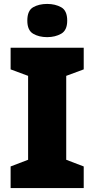

<svg xmlns="http://www.w3.org/2000/svg" viewBox="-20 -957 480 977"><path d="M406 0H34V-110L123 -144V-571L34 -604V-714H406V-604L317 -571V-144L406 -110ZM220 -937Q261 -937 291.5 -920Q322 -903 322 -852Q322 -803 291.5 -785.5Q261 -768 220 -768Q178 -768 148.5 -785.5Q119 -803 119 -852Q119 -903 148.5 -920Q178 -937 220 -937Z"/></svg>

Font: Noto Sans Syriac Western Black
Style: Regular
Weight: 900
Designer: Patrick Giasson and the Monotype Design Team
Foundry: Monotype Imaging Inc.
Version: Version 3.000; ttfautohint (v1.8.4.7-5d5b)